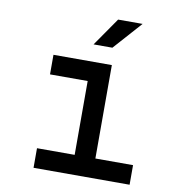

<svg xmlns="http://www.w3.org/2000/svg" viewBox="-90 -922 931 1004"><g transform="rotate(10 375.0 -420.0)"><path d="M155 -600H465V-104H665V0H155V-104H355V-496H155ZM352 -690 456 -840H586L452 -690Z"/></g></svg>

Font: Martian Mono SemiExpanded
Style: Regular
Weight: 400
Width: 6
Monospace: yes
Designer: Roman Shamin
Foundry: Evil Martians
Version: Version 1.000